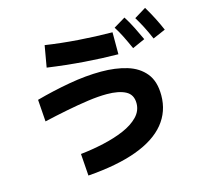

<svg xmlns="http://www.w3.org/2000/svg" viewBox="-126 -986 1251 1190"><g transform="rotate(-15 500.0 -391.5)"><path d="M297 65 287 -76Q362 -84 436 -100.5Q510 -117 569.5 -142.5Q629 -168 665 -205Q701 -242 701 -291Q701 -347 657 -370Q613 -393 537 -393Q482 -393 415 -383.5Q348 -374 274.5 -359.5Q201 -345 127 -328L117 -469Q222 -498 331.5 -517.5Q441 -537 539 -537Q631 -537 704 -515Q777 -493 819.5 -441Q862 -389 862 -299Q862 -195 799 -118Q736 -41 610.5 5Q485 51 297 65ZM671 -613Q568 -614 454.5 -622.5Q341 -631 220 -648L244 -786Q343 -771 452 -763Q561 -755 671 -754ZM769 -626Q747 -675 729 -711Q711 -747 691 -778L766 -823Q791 -784 811.5 -742.5Q832 -701 850 -662ZM907 -651Q886 -700 867.5 -735.5Q849 -771 830 -802L905 -848Q929 -808 950 -767Q971 -726 988 -686Z"/></g></svg>

Font: Murecho Thin
Style: Bold
Weight: 700
Version: Version 1.010